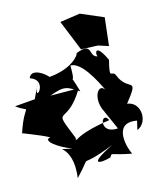

<svg xmlns="http://www.w3.org/2000/svg" viewBox="-145 -810 835 980"><g transform="rotate(10 273.0 -319.5)"><path d="M39 -262 -54 -209C43 -188 -14 -250 5 -81C-30 -76 108 -89 151 -84C111 -59 202 -41 272 -48C155 -14 271 -83 325 97C380 -70 302 76 469 -101C358 36 433 -2 471 -37C473 -66 467 -46 577 -75C551 -92 443 -212 572 -245L582 -198C629 -248 577 -345 507 -321C544 -477 504 -380 427 -454C399 -481 398 -414 377 -526C266 -619 315 -506 327 -537C267 -508 285 -615 206 -528C214 -547 219 -452 77 -378C161 -371 -11 -439 -5 -363C101 -375 33 -212 39 -354ZM399 -262 483 -189C389 -137 379 -267 432 -223C268 -116 272 -64 295 -90C173 -156 141 -96 283 -100C119 -253 229 -142 250 -356L115 -294C178 -359 192 -350 261 -342C147 -473 256 -322 188 -463C236 -487 329 -422 402 -358C329 -435 317 -261 467 -235ZM365 -595 318 -736 189 -732 99 -673 227 -554 309 -588Z"/></g></svg>

Font: Asimov Silicon
Style: Regular
Weight: 400
Designer: Google
Version: Version 2.000980; 2014